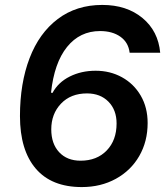

<svg xmlns="http://www.w3.org/2000/svg" viewBox="-20 -749 670 779"><path d="M61 -278Q61 -411 100 -513Q139 -615 214.5 -672Q290 -729 395 -729Q494 -729 558 -676Q622 -623 630 -535H506Q501 -577 468.5 -600Q436 -623 386 -623Q304 -623 252 -558.5Q200 -494 187 -373L193 -372Q216 -415 263 -438.5Q310 -462 368 -462Q427 -462 475 -435.5Q523 -409 551 -361Q579 -313 579 -250Q579 -175 545 -116Q511 -57 450 -23.5Q389 10 312 10Q189 10 125 -65Q61 -140 61 -278ZM453 -248Q453 -303 420 -336.5Q387 -370 333 -370Q267 -370 227.5 -328.5Q188 -287 188 -224Q188 -166 220 -131.5Q252 -97 307 -97Q373 -97 413 -138.5Q453 -180 453 -248Z"/></svg>

Font: Mona Sans SemiBold
Style: Italic
Weight: 600
Italic angle: -11.7°
Designer: Deni Anggara
Foundry: GitHub
Version: Version 2.000